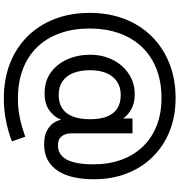

<svg xmlns="http://www.w3.org/2000/svg" viewBox="13 -764 945 1012"><g transform="rotate(90 486.0 -257.5)"><path d="M498.5 195.3Q397 195.3 314.2 163.1Q231.4 130.9 171.6 70.8Q111.8 10.7 79.6 -72.5Q47.4 -155.8 47.4 -257.3Q47.4 -357.9 79.6 -441.2Q111.8 -524.4 171.6 -584.5Q231.4 -644.5 313.7 -677.2Q396 -710 496.6 -710Q593.3 -710 671.9 -678.2Q750.5 -646.5 807.1 -588.6Q863.8 -530.8 894 -452.1Q924.3 -373.5 924.3 -279.3Q924.3 -221.2 913.8 -173.3Q903.3 -125.5 880.6 -90.3Q857.9 -55.2 823.2 -36.1Q788.6 -17.1 740.2 -17.1Q696.8 -17.1 669.4 -31.2Q642.1 -45.4 628.2 -65.9Q614.3 -86.4 611.3 -105H609.9Q596.7 -70.8 562.3 -45.2Q527.8 -19.5 470.7 -19.5Q406.7 -19.5 361.3 -52.5Q315.9 -85.4 292 -140.1Q268.1 -194.8 268.1 -258.8Q268.1 -327.1 295.7 -380.4Q323.2 -433.6 370.4 -464.1Q417.5 -494.6 475.6 -494.6Q524.4 -494.6 556.6 -475.6Q588.9 -456.5 602.5 -435.1H604V-482.9H682.1V-164.6Q682.1 -129.4 697.8 -109.6Q713.4 -89.8 744.6 -89.8Q779.3 -89.8 801.5 -110.6Q823.7 -131.3 834.7 -172.9Q845.7 -214.4 845.7 -276.4Q845.7 -357.4 821.8 -423.6Q797.9 -489.7 752.4 -537.1Q707 -584.5 642.3 -610.1Q577.6 -635.7 495.6 -635.7Q411.1 -635.7 343.5 -609.4Q275.9 -583 228.3 -533.7Q180.7 -484.4 155.3 -414.3Q129.9 -344.2 129.9 -256.3Q129.9 -168.9 155.3 -98.9Q180.7 -28.8 228.5 20.3Q276.4 69.3 344.7 95.2Q413.1 121.1 499.5 121.1Q543.9 121.1 581.8 114.5Q619.6 107.9 649.7 98.9Q679.7 89.8 700.2 82.5L724.6 152.8Q704.1 161.1 669.7 171.1Q635.3 181.2 591.6 188.2Q547.9 195.3 498.5 195.3ZM479 -93.8Q522.5 -93.8 551 -112.8Q579.6 -131.8 593.8 -168.9Q607.9 -206.1 607.9 -259.3Q607.9 -313.5 593.3 -349.4Q578.6 -385.3 550.3 -403.1Q522 -420.9 480 -420.9Q439 -420.9 409.7 -401.4Q380.4 -381.8 365 -345.9Q349.6 -310.1 349.6 -259.3Q349.6 -208.5 364.3 -171.1Q378.9 -133.8 408 -113.8Q437 -93.8 479 -93.8Z"/></g></svg>

Font: Inter 28pt
Style: Regular
Weight: 400
Designer: Rasmus Andersson
Foundry: rsms
Version: Version 4.001;git-66647c0bb